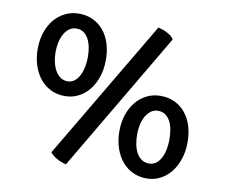

<svg xmlns="http://www.w3.org/2000/svg" viewBox="-76 -770 1025 874"><g transform="rotate(10 436.5 -332.5)"><path d="M587.9 -676.3Q603 -672.4 617.2 -667Q629.4 -661.6 641.6 -653.8Q653.8 -646 661.1 -633.8L281.2 10.3Q267.1 6.8 253.9 1.5Q242.7 -3.4 229.7 -11.5Q216.8 -19.5 206.5 -32.2ZM221.7 -294.9Q186.5 -294.9 157.5 -308.8Q128.4 -322.8 107.7 -347.9Q86.9 -373 75.2 -408.2Q63.5 -443.4 63.5 -485.4Q63.5 -527.3 75.4 -562.5Q87.4 -597.7 108.6 -622.8Q129.9 -647.9 158.9 -661.9Q188 -675.8 221.7 -675.8Q256.8 -675.8 285.6 -662.4Q314.5 -648.9 335 -624.5Q355.5 -600.1 366.7 -565.7Q377.9 -531.2 377.9 -488.8Q377.9 -446.8 366.2 -411.4Q354.5 -376 333.7 -350.1Q313 -324.2 284.4 -309.6Q255.9 -294.9 221.7 -294.9ZM221.7 -363.3Q241.2 -363.3 255.1 -374.5Q269 -385.7 277.8 -403.8Q286.6 -421.9 290.8 -443.8Q294.9 -465.8 294.9 -487.8Q294.9 -511.2 290.8 -532.7Q286.6 -554.2 277.8 -570.8Q269 -587.4 255.1 -597.2Q241.2 -606.9 221.7 -606.9Q202.6 -606.9 188.2 -596.2Q173.8 -585.4 164.6 -568.4Q155.3 -551.3 150.6 -529.5Q146 -507.8 146 -485.4Q146 -462.9 150.6 -440.9Q155.3 -418.9 164.6 -401.9Q173.8 -384.8 188.2 -374Q202.6 -363.3 221.7 -363.3ZM494.6 -181.2Q494.6 -223.1 506.6 -258.3Q518.6 -293.5 539.8 -318.6Q561 -343.8 589.8 -357.7Q618.7 -371.6 652.8 -371.6Q688 -371.6 716.8 -358.2Q745.6 -344.7 766.1 -320.3Q786.6 -295.9 797.9 -261.5Q809.1 -227.1 809.1 -184.6Q809.1 -142.6 797.4 -106.9Q785.6 -71.3 764.9 -45.4Q744.1 -19.5 715.6 -4.9Q687 9.8 652.8 9.8Q617.7 9.8 588.6 -4.2Q559.6 -18.1 538.8 -43.5Q518.1 -68.8 506.3 -104Q494.6 -139.2 494.6 -181.2ZM576.7 -181.2Q576.7 -158.7 580.6 -136.7Q584.5 -114.7 593.5 -97.7Q602.5 -80.6 617.2 -69.8Q631.8 -59.1 652.8 -59.1Q672.4 -59.1 686.3 -70.3Q700.2 -81.5 709 -99.4Q717.8 -117.2 721.7 -139.4Q725.6 -161.6 725.6 -183.1Q725.6 -206.5 721.7 -228.3Q717.8 -250 709 -266.6Q700.2 -283.2 686.3 -293Q672.4 -302.7 652.8 -302.7Q633.8 -302.7 619.4 -292Q605 -281.2 595.5 -264.2Q585.9 -247.1 581.3 -225.3Q576.7 -203.6 576.7 -181.2Z"/></g></svg>

Font: Basic
Style: Regular
Weight: 400
Designer: Magnus Gaarde
Foundry: Magnus Gaarde
Version: Version 1.003; ttfautohint (v1.1) -l 6 -r 16 -G 0 -x 16 -D l